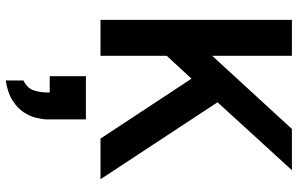

<svg xmlns="http://www.w3.org/2000/svg" viewBox="-202 -498 1027 662"><g transform="rotate(90 311.0 -166.5)"><path d="M48.1 0V-660H171.9V-385.1L424.1 -660H566.4L332.1 -403.6L597.5 0H457.4L250.8 -313.7L171.9 -228.3V0ZM256.9 326.7V265.7Q283.7 252.8 291.1 230Q298.4 207.2 298.4 182.7V175.1H242.3V50.3H391.2V183.1Q391.2 199.3 385.8 221.5Q380.3 243.6 366.4 265Q352.4 286.3 325.8 303.4Q299.2 320.4 256.9 326.7Z"/></g></svg>

Font: Panamera Thin
Style: Regular
Weight: 100
Designer: Bastien Sozeau
Foundry: NBR — Bastien Sozeau
Version: Version 3.003;gftools[0.9.33]